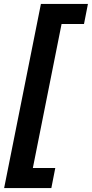

<svg xmlns="http://www.w3.org/2000/svg" viewBox="-20 -762 467 976"><path d="M1 194 188 -742H427L407 -640H293L147 92H261L241 194Z"/></svg>

Font: MOST Montserrat SemiBold
Style: Italic
Weight: 600
Italic angle: -11.3°
Designer: Julieta Ulanovsky
Foundry: Julieta Ulanovsky
Version: Version 8.000;March 11, 2024;FontCreator 15.0.0.2926 64-bit